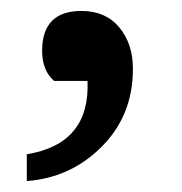

<svg xmlns="http://www.w3.org/2000/svg" viewBox="-20 -155 332 351"><path d="M223 -29Q223 59 162 117Q107 170 29 176V127Q145 108 140 -7H79Q57 -26 57 -62Q57 -135 129 -135Q173 -135 198 -105Q223 -75 223 -29Z"/></svg>

Font: Apparatus SIL
Style: Bold
Weight: 700
Version: Version 1.0